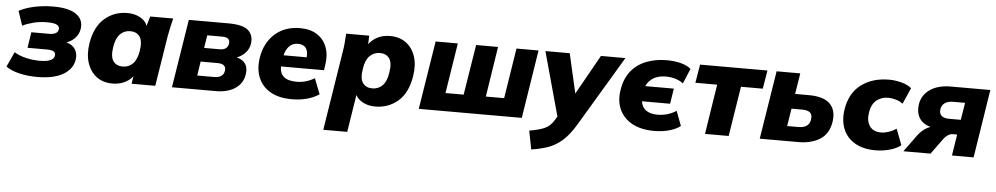

<svg xmlns="http://www.w3.org/2000/svg" viewBox="-40 -857 7378 1422"><g transform="rotate(5 3648.5 -146.0)"><path d="M236 11Q166 11 105 -3Q44 -17 3 -46L54 -157Q88 -135 139.5 -122.5Q191 -110 244 -110Q345 -110 353 -156Q361 -198 292 -198H146L164 -315H297Q358 -315 365 -353Q369 -374 349 -386.5Q329 -399 273 -399Q221 -399 175.5 -387.5Q130 -376 92 -358L56 -465Q103 -490 169 -504.5Q235 -519 312 -519Q427 -519 482 -479.5Q537 -440 526 -370Q520 -334 495 -305.5Q470 -277 430 -263Q476 -250 496 -217.5Q516 -185 509 -140Q498 -71 428 -30Q358 11 236 11Z M587 0ZM795 11Q725 11 677 -25Q629 -61 608 -124.5Q587 -188 600 -272Q621 -396 692 -457.5Q763 -519 861 -519Q915 -519 956 -496.5Q997 -474 1010 -437L1031 -508H1202Q1193 -474 1185.5 -439Q1178 -404 1172 -370L1113 0H937L946 -56Q921 -25 882.5 -7Q844 11 795 11ZM860 -121Q904 -121 934.5 -151Q965 -181 976 -246Q988 -322 964 -354.5Q940 -387 894 -387Q850 -387 819.5 -357Q789 -327 778 -262Q766 -186 789.5 -153.5Q813 -121 860 -121Z M1237 0 1318 -508H1610Q1722 -508 1761.5 -471Q1801 -434 1792 -372Q1786 -334 1760.5 -305.5Q1735 -277 1696 -262Q1789 -238 1773 -141Q1763 -75 1707 -37.5Q1651 0 1564 0ZM1449 -311H1564Q1622 -311 1630 -358Q1637 -406 1576 -406H1464ZM1416 -103H1540Q1609 -103 1617 -154Q1626 -208 1557 -208H1432Z M1853 0ZM2129 11Q2032 11 1969 -25.5Q1906 -62 1879.5 -126.5Q1853 -191 1866 -275Q1884 -387 1958 -453Q2032 -519 2145 -519Q2222 -519 2273 -485.5Q2324 -452 2345 -393Q2366 -334 2353 -259L2348 -224H2028Q2027 -175 2057 -148Q2087 -121 2155 -121Q2188 -121 2220 -130Q2252 -139 2286 -159L2331 -43Q2288 -15 2237 -2Q2186 11 2129 11ZM2140 -402Q2099 -402 2074 -375.5Q2049 -349 2040 -308H2212Q2216 -356 2197 -379Q2178 -402 2140 -402Z M2391 0ZM2381 216 2474 -370Q2480 -404 2483 -439Q2486 -474 2488 -508H2659L2657 -444Q2682 -479 2722 -499Q2762 -519 2814 -519Q2884 -519 2932.5 -483.5Q2981 -448 3002 -384Q3023 -320 3009 -236Q2989 -112 2918 -50.5Q2847 11 2748 11Q2698 11 2659 -9Q2620 -29 2603 -62L2559 216ZM2715 -121Q2760 -121 2790.5 -151Q2821 -181 2831 -246Q2844 -322 2820 -354.5Q2796 -387 2750 -387Q2706 -387 2675 -357Q2644 -327 2634 -262Q2621 -186 2645 -153.5Q2669 -121 2715 -121Z M3072 0 3153 -508H3318L3259 -134H3394L3454 -508H3617L3559 -134H3695L3754 -508H3918L3838 0Z M3938 0ZM3928 227 3901 89Q3975 77 4016 58Q4057 39 4084 -6L4100 -33L3969 -508H4150L4217 -214L4382 -508H4564L4254 11Q4205 93 4155.5 136Q4106 179 4050.5 198Q3995 217 3928 227Z M4823 11Q4725 11 4659 -25Q4593 -61 4564 -125Q4535 -189 4549 -272Q4562 -355 4606 -410Q4650 -465 4718.5 -492Q4787 -519 4871 -519Q4929 -519 4976.5 -506.5Q5024 -494 5051 -470L5004 -358Q4979 -378 4945.5 -388Q4912 -398 4875 -398Q4768 -398 4728 -314H4941L4923 -200H4714Q4720 -155 4752 -133Q4784 -111 4837 -111Q4874 -111 4909 -121Q4944 -131 4976 -152L5017 -43Q4988 -19 4936 -4Q4884 11 4823 11Z M5200 0 5258 -371H5096L5119 -508H5620L5597 -371H5435L5376 0Z M5607 0 5688 -508H5864L5839 -353H5940Q6053 -353 6100 -304.5Q6147 -256 6133 -169Q6119 -82 6055.5 -41Q5992 0 5894 0ZM5801 -111H5884Q5963 -111 5973 -173Q5979 -209 5961 -225.5Q5943 -242 5902 -242H5822Z M6201 0ZM6468 11Q6376 11 6314.5 -25Q6253 -61 6227 -125Q6201 -189 6214 -272Q6234 -395 6317.5 -457Q6401 -519 6524 -519Q6569 -519 6616 -506.5Q6663 -494 6691 -470L6638 -350Q6617 -367 6586.5 -376Q6556 -385 6528 -385Q6479 -385 6442.5 -356Q6406 -327 6396 -263Q6386 -203 6412 -163.5Q6438 -124 6499 -124Q6524 -124 6554 -134Q6584 -144 6611 -162L6656 -43Q6627 -19 6575.5 -4Q6524 11 6468 11Z M6675 0 6768 -128Q6787 -153 6811 -171Q6835 -189 6860 -197Q6800 -213 6775 -255.5Q6750 -298 6759 -357Q6770 -426 6829 -467Q6888 -508 6983 -508H7277L7197 0H7036L7061 -158H7030Q7010 -158 6992 -146Q6974 -134 6961 -116L6877 0ZM6989 -269H7078L7099 -397H7012Q6972 -397 6948.5 -380.5Q6925 -364 6921 -335Q6916 -303 6934 -286Q6952 -269 6989 -269Z"/></g></svg>

Font: Winston ExtraBold
Style: Italic
Weight: 800
Italic angle: -9°
Designer: Original fonts by Vernon Adams / Changes by Cristiano Sobral
Foundry: Original fonts by Vernon Adams / Changes by Cristiano Sobral
Version: Version 2.503;July 17, 2020;FontCreator 13.0.0.2655 64-bit